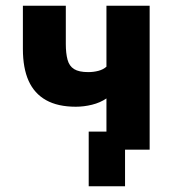

<svg xmlns="http://www.w3.org/2000/svg" viewBox="-20 -523 641 671"><path d="M417 128H290V-63H481V0H417ZM352 0V-179Q330 -164 301.5 -157Q273 -150 245 -150Q182 -150 141 -173Q100 -196 80 -240.5Q60 -285 60 -352V-503H210V-369Q210 -337 216 -314.5Q222 -292 239 -281.5Q256 -271 288 -271Q307 -271 324 -275.5Q341 -280 352 -290V-503H503V0Z"/></svg>

Font: Nunito Sans 7pt Condensed ExtraBold
Style: Regular
Weight: 800
Width: 3
Designer: Vernon Adams
Foundry: Vernon Adams
Version: Version 3.101;gftools[0.9.27]